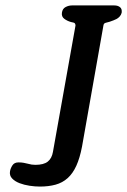

<svg xmlns="http://www.w3.org/2000/svg" viewBox="-20 -684 468 707"><path d="M409 -614Q399 -609 384 -604Q376 -602 369 -600Q362 -598 361 -591L282 -144Q274 -102 261 -73.5Q248 -45 229 -28Q210 -11 184.5 -4Q159 3 127 3Q109 3 89 0Q69 -3 52 -9.5Q35 -16 24.5 -27Q14 -38 17 -54Q19 -65 26 -75.5Q33 -86 48 -86Q59 -86 67 -84.5Q75 -83 83 -81Q90 -79 96.5 -78Q103 -77 110 -77Q141 -77 156 -89Q171 -101 175 -125L258 -590Q258 -594 256 -597.5Q254 -601 241 -603Q227 -607 216.5 -615Q206 -623 208 -637Q210 -652 221.5 -658Q233 -664 245 -664H401Q414 -664 422 -657.5Q430 -651 428 -637Q426 -629 420.5 -623Q415 -617 409 -614Z"/></svg>

Font: Jura
Style: Bold Italic
Weight: 700
Designer: Ed Merritt
Foundry: Ten by Twenty
Version: Version 1.007